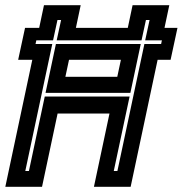

<svg xmlns="http://www.w3.org/2000/svg" viewBox="-24 -720 704 740"><path d="M-3.5 0 100.5 -489.5H46L72.5 -612.5H127L145.5 -700H287L268.5 -612.5H468.5L487 -700H628.5L610 -612.5H660L633.5 -489.5H583.5L479.5 0H338L398 -282.5H198L138 0ZM73.5 -61H87.5L148.5 -348H475.5L414.5 -61H428.5L532.5 -550.5H597L600 -564.5H535.5L552.5 -643H538.5L521.5 -564.5H194.5L211.5 -643H197.5L180.5 -564.5H116L113 -550.5H177.5ZM151.5 -362 191.5 -550.5H518.5L478.5 -362ZM228 -424H428L442 -489.5H242Z"/></svg>

Font: Tourney
Style: Bold Italic
Weight: 700
Italic angle: -12°
Version: Version 1.015